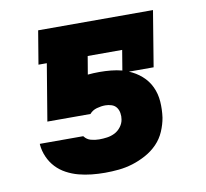

<svg xmlns="http://www.w3.org/2000/svg" viewBox="-65 -601 731 680"><g transform="rotate(-10 300.0 -261.0)"><path d="M260 8Q236 8 212 5.5Q188 3 165.5 -3Q143 -9 122.5 -20Q102 -31 86.5 -47.5Q71 -64 61.5 -85.5Q52 -107 50 -130V-133H206L207 -132Q216 -120 230.5 -116Q245 -112 260 -112Q274 -112 288.5 -114Q303 -116 316 -122.5Q329 -129 338.5 -141.5Q348 -154 350 -168Q352 -179 350 -191Q348 -203 341.5 -211.5Q335 -220 324 -223.5Q313 -227 302 -227Q287 -227 271 -222.5Q255 -218 245 -206H90L124 -410H94L114 -530H527L494 -330H405Q430 -320 450.5 -302Q471 -284 482.5 -259.5Q494 -235 496 -206.5Q498 -178 494 -149Q490 -125 479.5 -100.5Q469 -76 450.5 -57Q432 -38 408 -25Q384 -12 359.5 -4.5Q335 3 310 5.5Q285 8 260 8ZM383 -338 395 -410H271L260 -345Q270 -346 280.5 -346.5Q291 -347 302 -347Q323 -347 343.5 -345Q364 -343 383 -338Z"/></g></svg>

Font: Iosevka Slab Heavy Extended
Style: Italic
Weight: 900
Width: 7
Italic angle: -9°
Monospace: yes
Designer: Belleve Invis
Foundry: Belleve Invis
Version: Version 11.1.0; ttfautohint (v1.8.3)